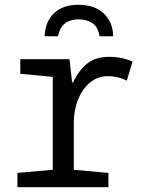

<svg xmlns="http://www.w3.org/2000/svg" viewBox="-20 -784 603 804"><path d="M53 0V-60L201 -73V-462L65 -475V-536H271L282 -439H286Q311 -491 346 -518.5Q381 -546 436 -546Q464 -546 488.5 -541Q513 -536 535 -526L511 -446Q495 -455 474 -460Q453 -465 432 -465Q389 -465 357 -438.5Q325 -412 307 -367.5Q289 -323 289 -268V-73L434 -60V0ZM308 -764Q376 -764 414.5 -727.5Q453 -691 454 -632H397Q390 -673 365.5 -688Q341 -703 310 -703Q291 -703 272.5 -697Q254 -691 241 -675Q228 -659 223 -632H167Q169 -693 206 -728.5Q243 -764 308 -764Z"/></svg>

Font: Noto Sans Mono SemiCondensed
Style: Regular
Weight: 400
Width: 4
Designer: Monotype Design Team
Foundry: Monotype Imaging Inc.
Version: Version 2.010